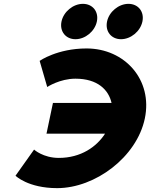

<svg xmlns="http://www.w3.org/2000/svg" viewBox="-20 -980 781 999"><path d="M411.4 -960C360.4 -960 310.7 -919 300 -868C289.3 -817 321.7 -776 372.7 -776C423.7 -776 473.3 -817 484 -868C494.7 -919 462.4 -960 411.4 -960ZM648.4 -960C597.4 -960 547.7 -919 537 -868C526.3 -817 558.7 -776 609.7 -776C660.7 -776 710.3 -817 721 -868C731.7 -919 699.4 -960 648.4 -960ZM285.9 -158.4C401.7 -158.4 482.9 -216.7 526.7 -284.6H221.9L255.5 -444.4H560.4C545.3 -512.1 488.5 -570.6 372.5 -570.6C290.9 -570.6 225.7 -527.3 225.7 -527.3L186.3 -663.3C186.3 -663.3 278.1 -727.9 430.3 -727.9C629.2 -727.9 775.9 -564.7 733.5 -363.2C691.3 -162.6 475.5 -1.1 277.4 -1.1C125.3 -1.1 60.7 -65.7 60.7 -65.7L157.3 -201.7C157.3 -201.7 204.3 -158.4 285.9 -158.4Z"/></svg>

Font: Hussar
Style: BdOblTwo
Weight: 700
Foundry: Cannot Into Space Fonts
Version: Version 2.00